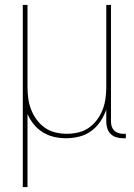

<svg xmlns="http://www.w3.org/2000/svg" viewBox="-20 -550 540 775"><path d="M72 205V-530H91V-200Q91 -177 94 -153.5Q97 -130 105.5 -108Q114 -86 128 -67Q142 -48 161 -34.5Q180 -21 203.5 -15.5Q227 -10 250 -10Q273 -10 296.5 -15.5Q320 -21 339 -34.5Q358 -48 372 -67Q386 -86 394.5 -108Q403 -130 406 -153.5Q409 -177 409 -200V-530H428V-58Q428 -49 431 -39.5Q434 -30 441 -23Q448 -16 457.5 -13Q467 -10 476 -10H488V8H476Q463 8 449.5 4Q436 0 426.5 -9.5Q417 -19 413 -32Q409 -45 409 -58V-108Q400 -82 385 -59.5Q370 -37 348 -21Q326 -5 299.5 1.5Q273 8 247 8Q222 8 198 2.5Q174 -3 153 -16Q132 -29 116.5 -48Q101 -67 91 -90V205Z"/></svg>

Font: iosevka_custom_sans_ss08 Thin
Style: Regular
Weight: 100
Designer: Belleve Invis
Foundry: Belleve Invis
Version: Version 10.3.0; ttfautohint (v1.8.3)